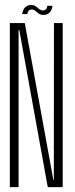

<svg xmlns="http://www.w3.org/2000/svg" viewBox="-20 -770 310 790"><path d="M20.5 0H56.5V-646H59.5L176.5 0H238V-675H202L201.5 -30H199.5L82 -675H20.5ZM158.5 -708.5Q167 -708.5 173 -711Q179 -713.5 183.2 -717.5Q187.5 -721.5 190 -726.2Q192.5 -731 194.2 -736.5Q196 -742 195.5 -746H174.5Q174.5 -742 172.8 -737.2Q171 -732.5 166.8 -729.8Q162.5 -727 157 -727Q150.5 -727 145 -730.2Q139.5 -733.5 134.5 -738.2Q129.5 -743 123.5 -746.2Q117.5 -749.5 109 -749.5Q101.5 -749.5 95.2 -747.2Q89 -745 84.8 -741.2Q80.5 -737.5 77.8 -732.5Q75 -727.5 73.5 -722.5Q72 -717.5 71.5 -712H92.5Q93 -716.5 95 -721.2Q97 -726 101.2 -728.5Q105.5 -731 111.5 -731Q117 -731 122 -727.8Q127 -724.5 132.2 -719.8Q137.5 -715 143.5 -711.8Q149.5 -708.5 158.5 -708.5Z"/></svg>

Font: Anybody ExtraCondensed ExtraLight
Style: Regular
Weight: 250
Width: 2
Version: Version 1.113;gftools[0.9.25]